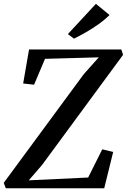

<svg xmlns="http://www.w3.org/2000/svg" viewBox="-32 -1008 679 1028"><path d="M-1 0 -12 -29 417 -611.5 497 -701 209 -693 150.5 -554.5 92 -561 123.5 -743H617.5L627 -714.5L193 -124.5L122 -42.5L440 -57.5L515.5 -208.5L574 -194.5L526 0ZM364 -801 331.5 -825.5 481.5 -987.5 554.5 -927.5Q530 -903 496.8 -879.2Q463.5 -855.5 428.5 -835.5Q393.5 -815.5 364 -801Z"/></svg>

Font: Merriweather 72pt Medium
Style: Italic
Weight: 500
Italic angle: -7.8°
Version: Version 2.101